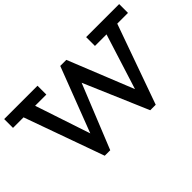

<svg xmlns="http://www.w3.org/2000/svg" viewBox="-103 -1028 1385 1385"><g transform="rotate(-45 589.0 -336.0)"><path d="M3 -596V-686H343V-596ZM329 14 98 -631H217L403 -72L368 14ZM345 14 321 -48 560 -671H600L622 -572L385 14ZM793 14 544 -568 583 -671H622L863 -72L831 14ZM808 14 784 -48 968 -631H1079L849 14ZM839 -596V-686H1176V-596Z"/></g></svg>

Font: BioRhyme Medium
Style: Regular
Weight: 500
Designer: Aoife Mooney
Foundry: Aoife Mooney Type
Version: Version 1.600;gftools[0.9.33]